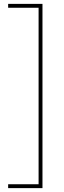

<svg xmlns="http://www.w3.org/2000/svg" viewBox="-20 -760 329 990"><path d="M22 190H179V-720H22V-740H199V210H22Z"/></svg>

Font: Georama ExtraCondensed Thin Thin
Style: Regular
Weight: 250
Version: Version 1.001